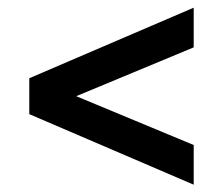

<svg xmlns="http://www.w3.org/2000/svg" viewBox="-20 -592 590 508"><path d="M492.5 -103.3 57.5 -290V-385L492.5 -571.7V-466.7L181.7 -337.5L492.5 -208.3Z"/></svg>

Font: Funnel Sans SemiBold
Style: Regular
Weight: 600
Designer: NORD ID, Kristian Moeller
Foundry: Dicotype
Version: Version 1.000